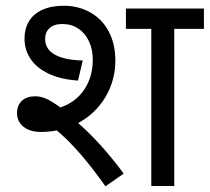

<svg xmlns="http://www.w3.org/2000/svg" viewBox="-20 -652 735 673"><path d="M694.8 -550.8H590.8V0H510.3V-550.8H421.4V-622.1H694.8ZM191.4 -275.4Q244.6 -293 274.9 -337.4Q305.2 -381.8 305.2 -443.4Q305.2 -479 291.7 -507.6Q278.3 -536.1 254.2 -552Q230 -567.9 198.7 -567.9Q169.9 -567.9 154.1 -553.7Q138.2 -539.6 138.2 -515.6Q138.2 -479.5 172.4 -460.4Q206.5 -441.4 270 -439.9L253.4 -369.6Q192.9 -373.5 150.4 -393.8Q107.9 -414.1 86.9 -445.8Q65.9 -477.5 65.9 -516.6Q65.9 -550.8 81.1 -576.7Q96.2 -602.5 127.4 -617.2Q158.7 -631.8 204.1 -631.8Q254.9 -631.8 296.6 -608.4Q338.4 -585 361.3 -541.3Q384.3 -497.6 384.3 -439.9Q384.3 -370.6 349.9 -312.3Q315.4 -253.9 253.9 -220.7Q335 -149.9 413.6 -43.5L349.6 1Q301.8 -66.4 260.7 -113.5Q219.7 -160.6 179.2 -194.8Q151.9 -189.5 121.6 -189.5Q98.6 -189.5 79.8 -197.3Q61 -205.1 50.3 -220.2Q39.6 -235.4 39.6 -254.9Q39.6 -282.7 56.6 -298.6Q73.7 -314.5 103.5 -314.5Q123.5 -314.5 143.3 -305.4Q163.1 -296.4 191.4 -275.4Z"/></svg>

Font: NotoSans
Style: Regular
Weight: 400
Designer: Monotype Design team
Foundry: Monotype Imaging Inc.
Version: Version 1.04; ttfautohint (v1.4.1)